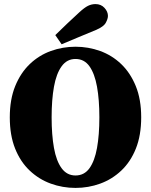

<svg xmlns="http://www.w3.org/2000/svg" viewBox="-20 -901 740 941"><path d="M350 20Q287 20 229 -1Q171 -22 125.5 -65Q80 -108 54 -173Q28 -238 28 -326Q28 -414 54.5 -479Q81 -544 126 -587Q171 -630 229 -651Q287 -672 350 -672Q413 -672 471 -651Q529 -630 574 -587Q619 -544 645.5 -479Q672 -414 672 -326Q672 -238 646 -173Q620 -108 574.5 -65Q529 -22 471 -1Q413 20 350 20ZM350 -41Q393 -41 418.5 -76.5Q444 -112 455.5 -176Q467 -240 467 -326Q467 -412 455.5 -476Q444 -540 418.5 -576Q393 -612 350 -612Q308 -612 282 -576Q256 -540 244.5 -476Q233 -412 233 -326Q233 -240 244.5 -176Q256 -112 282 -76.5Q308 -41 350 -41ZM251 -729Q280 -758 310 -786Q340 -814 368 -840Q394 -864 411.5 -872.5Q429 -881 448 -881Q475 -881 492 -862.5Q509 -844 509 -823Q509 -809 498.5 -789.5Q488 -770 450 -754Q407 -736 365.5 -719Q324 -702 282 -684Z"/></svg>

Font: Source Serif 4 Black
Style: Regular
Weight: 900
Designer: Frank Grießhammer
Foundry: Adobe
Version: Version 4.005;hotconv 1.1.0;makeotfexe 2.6.0